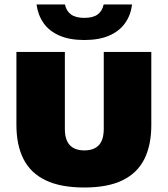

<svg xmlns="http://www.w3.org/2000/svg" viewBox="-20 -826 746 854"><path d="M355 8Q250 8 183.2 -24Q116.5 -56 84.8 -118Q53 -180 53 -270.5V-595H268.5V-253Q268.5 -204 290.5 -180.5Q312.5 -157 355 -157Q398 -157 419.8 -180.5Q441.5 -204 441.5 -253V-595H653V-270.5Q653 -180 621.8 -118Q590.5 -56 524.8 -24Q459 8 355 8ZM355 -648Q289.5 -648 244.2 -667.8Q199 -687.5 174 -723Q149 -758.5 142.5 -806H269Q275 -777 295.8 -761.8Q316.5 -746.5 355 -746.5Q394 -746.5 414.5 -761.8Q435 -777 441 -806H567.5Q561.5 -758.5 536.2 -723Q511 -687.5 466 -667.8Q421 -648 355 -648Z"/></svg>

Font: Encode Sans SC Black
Style: Regular
Weight: 900
Version: Version 3.002